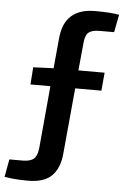

<svg xmlns="http://www.w3.org/2000/svg" viewBox="-96 -743 618 941"><g transform="rotate(5 213.0 -272.5)"><path d="M435 -606H364Q326 -606 309.5 -592Q293 -578 290 -538L277 -404H406L398 -315H269L239 7Q233 80 195 118Q157 156 78 156Q9 156 -38 147L-22 60H43Q81 60 98 45Q115 30 119 -8L147 -315H49L55 -400L155 -404L169 -553Q182 -701 334 -701Q409 -701 452 -693Z"/></g></svg>

Font: Exo 2.0 Semi Bold
Style: Regular
Weight: 600
Designer: Natanael Gama
Version: Version 1.001;PS 001.001;hotconv 1.0.70;makeotf.lib2.5.58329